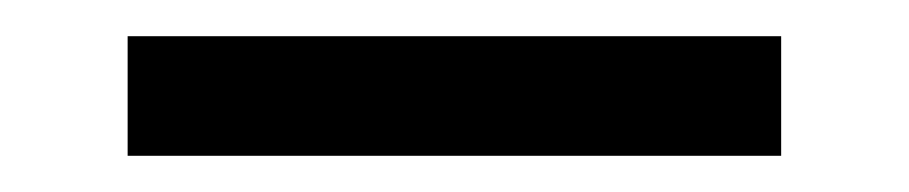

<svg xmlns="http://www.w3.org/2000/svg" viewBox="-20 -303 497 105"><path d="M49.8 -283.2H407.2V-217.8H49.8Z"/></svg>

Font: Ortica Angular Bold
Style: Regular
Weight: 700
Designer: Benedetta Bovani
Foundry: Collletttivo
Version: Version 2.000;Glyphs 3.1.2 (3151)